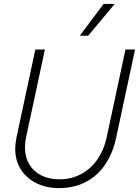

<svg xmlns="http://www.w3.org/2000/svg" viewBox="-20 -952 712 984"><path d="M58 -189Q58 -215 64 -245L161 -698H210L113 -245Q108 -224 108 -196Q108 -147 130 -110Q152 -73 192 -53Q232 -33 285 -33Q345 -33 395 -59.5Q445 -86 478.5 -134Q512 -182 526 -245L623 -698H672L575 -245Q558 -167 519.5 -109.5Q481 -52 421 -20Q361 12 282 12Q218 12 167 -13Q116 -38 87 -83.5Q58 -129 58 -189ZM511 -932H568L432 -769H389Z"/></svg>

Font: Azeret Mono Thin
Style: Italic
Weight: 100
Italic angle: -12°
Designer: Martin Vácha
Foundry: Displaay
Version: Version 1.000; Glyphs 3.0.3, build 3074